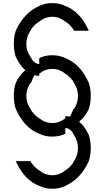

<svg xmlns="http://www.w3.org/2000/svg" viewBox="-20 -863 672 1227"><path d="M397.5 325Q360 343.3 314.2 343.3Q268.3 343.3 230.8 325Q135 288.3 80.8 166.7H175Q180.8 180.8 197.9 199.2Q215 217.5 230.8 225.8Q268.3 256.7 314.2 256.7Q360 256.7 397.5 225.8Q412.5 217.5 429.6 199.6Q446.7 181.7 452.5 166.7Q478.3 129.2 478.3 83.3Q478.3 37.5 452.5 0H453.3Q445 -15 439.6 -22.5Q434.2 -30 422.9 -37.5Q411.7 -45 397.5 -45V-8.3Q360 10 314.2 10Q268.3 10 230.8 -8.3Q135 -45 80.8 -166.7Q68.3 -204.2 68.3 -250Q68.3 -295.8 80.8 -333.3Q101.7 -380 141.7 -414.2Q105.8 -445.8 80.8 -500Q68.3 -537.5 68.3 -583.3Q68.3 -629.2 80.8 -666.7Q132.5 -780.8 230.8 -825Q268.3 -843.3 314.2 -843.3Q360 -843.3 397.5 -825Q493.3 -788.3 547.5 -666.7H452.5Q446.7 -680.8 430 -698.8Q413.3 -716.7 397.5 -725Q360 -755.8 314.2 -755.8Q268.3 -755.8 230.8 -725Q215 -716.7 197.5 -698.8Q180 -680.8 175 -666.7Q148.3 -629.2 148.3 -583.3Q148.3 -537.5 175 -500H174.2Q182.5 -485 188.3 -477.1Q194.2 -469.2 205.4 -461.7Q216.7 -454.2 230.8 -454.2V-491.7Q268.3 -510 314.2 -510Q360 -510 397.5 -491.7Q493.3 -455 547.5 -333.3Q560 -295.8 560 -250Q560 -204.2 547.5 -166.7Q526.7 -120 485.8 -85.8Q522.5 -54.2 547.5 0Q560 37.5 560 83.3Q560 129.2 547.5 166.7Q495.8 280.8 397.5 325ZM427.5 -117.5Q432.5 -125 449.2 -166.7H452.5Q478.3 -204.2 478.3 -250Q478.3 -295.8 452.5 -333.3Q446.7 -347.5 430 -365.4Q413.3 -383.3 397.5 -391.7Q360 -422.5 314.2 -422.5Q268.3 -422.5 230.8 -391.7V-378.3Q215 -378.3 200 -382.5Q193.3 -372.5 178.3 -333.3H175Q148.3 -295.8 148.3 -250Q148.3 -204.2 175 -166.7Q180.8 -152.5 197.9 -134.2Q215 -115.8 230.8 -107.5Q268.3 -76.7 314.2 -76.7Q360 -76.7 397.5 -107.5V-120.8Q412.5 -120.8 427.5 -117.5Z"/></svg>

Font: 0xA000
Style: Regular
Weight: 400
Version: Version 0.1